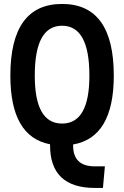

<svg xmlns="http://www.w3.org/2000/svg" viewBox="-20 -723 626 968"><path d="M459 224.6H499L508.8 115.7H459C385.3 115.7 348.6 81.1 348.6 10.7V5.4C484.9 -18.1 553.7 -133.3 553.7 -341.8C553.7 -583 466.3 -703.1 293 -703.1C119.6 -703.1 32.2 -583 32.2 -341.8C32.2 -135.7 99.1 -21 232.4 4.4V9.8C232.4 153.3 308.6 224.6 459 224.6ZM293 -100.1C201.2 -100.1 155.3 -180.2 155.3 -341.8C155.3 -509.8 201.2 -593.3 293 -593.3C384.8 -593.3 430.7 -509.8 430.7 -341.8C430.7 -180.2 384.8 -100.1 293 -100.1Z"/></svg>

Font: Cascadia Code NF SemiBold
Style: Regular
Weight: 600
Monospace: yes
Designer: Aaron Bell
Foundry: Saja Typeworks
Version: Version 2404.023